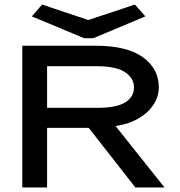

<svg xmlns="http://www.w3.org/2000/svg" viewBox="-20 -824 790 844"><path d="M78 0V-623H401Q538 -623 608 -572.5Q678 -522 678 -441Q678 -398 653.5 -362Q629 -326 586.5 -302Q544 -278 488 -270L703 0H575L370 -262H187V0ZM187 -350H408Q492 -350 530.5 -374Q569 -398 569 -440Q569 -480 530 -506.5Q491 -533 403 -533H187ZM573 -804 619 -752 390 -656H350L120 -752L165 -804L368 -736Z"/></svg>

Font: Inconsolata ExtraExpanded SemiBold
Style: Regular
Weight: 600
Width: 8
Monospace: yes
Designer: Raph Levien, Cyreal, Brenton Simpson
Foundry: Raph Levien, Cyreal, Google
Version: Version 3.001; ttfautohint (v1.8.2.53-6de2)